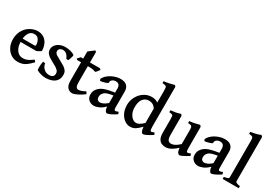

<svg xmlns="http://www.w3.org/2000/svg" viewBox="22 -1634 3564 2526"><g transform="rotate(30 1803.5 -371.5)"><path d="M231.9 14.6Q178.2 14.6 133.3 -13.9Q88.4 -42.5 61.3 -94Q34.2 -145.5 34.2 -214.4Q34.2 -280.3 60.5 -335Q86.9 -389.6 137.2 -425.3Q161.6 -442.9 195.8 -455.8Q230 -468.8 263.2 -468.8Q327.1 -468.8 366.7 -439.2Q406.2 -409.7 424.3 -364Q442.4 -318.4 442.4 -269.5Q433.6 -259.8 414.1 -249Q394.5 -238.3 378.9 -231.9H139.2Q140.6 -184.1 156.2 -145.3Q171.9 -106.4 200.4 -83.7Q229 -61 269 -61Q289.6 -61 309.1 -64.9Q328.6 -68.8 353.8 -82Q378.9 -95.2 416.5 -122.6Q422.9 -119.1 430.2 -109.1Q437.5 -99.1 439.5 -95.2Q395 -48.8 362.3 -25.1Q329.6 -1.5 299.3 6.6Q269 14.6 231.9 14.6ZM141.1 -283.2H319.3Q330.6 -283.2 334.2 -286.9Q337.9 -290.5 337.9 -300.8Q337.9 -319.8 330.3 -346.2Q322.8 -372.6 303.2 -392.6Q283.7 -412.6 247.1 -412.6Q199.7 -412.6 173.8 -377.4Q147.9 -342.3 141.1 -283.2Z M659.7 14.6Q631.3 14.6 593.5 5.9Q555.7 -2.9 522.9 -21Q519.5 -22.5 518.1 -37.4Q516.6 -52.2 516.8 -74Q517.1 -95.7 519.5 -117.7Q522 -139.6 526.4 -155.3L559.6 -149.9Q567.4 -101.6 600.8 -71.5Q634.3 -41.5 679.2 -41.5Q752 -41.5 752 -103.5Q752 -129.9 734.6 -148.7Q717.3 -167.5 690.2 -183.1Q663.1 -198.7 633.3 -214.4Q606.4 -228.5 580.8 -245.6Q555.2 -262.7 538.6 -285.6Q522 -308.6 522 -339.4Q522 -379.9 545.7 -408.9Q569.3 -438 607.2 -453.4Q645 -468.8 686.5 -468.8Q724.6 -468.8 765.1 -458.5Q805.7 -448.2 827.1 -431.2Q831.5 -427.7 827.1 -408Q822.8 -388.2 814.9 -366.5Q807.1 -344.7 800.3 -335.9L771.5 -339.8Q740.2 -419.9 678.7 -419.9Q648.4 -419.9 631.6 -404.3Q614.7 -388.7 614.7 -368.7Q614.7 -337.4 646 -317.9Q677.2 -298.3 725.1 -272.9Q753.4 -258.8 781 -241.5Q808.6 -224.1 826.7 -199.5Q844.7 -174.8 844.7 -138.2Q844.7 -86.4 823.5 -55.7Q802.2 -24.9 771 -9.8Q739.7 5.4 709.2 10Q678.7 14.6 659.7 14.6Z M1060.1 14.6Q1020.5 14.6 991.7 -16.4Q962.9 -47.4 962.9 -115.2V-397.9H902.3L889.6 -414.1L927.7 -454.1H962.9V-562L1047.9 -627.4L1065.4 -612.8V-454.1H1217.8L1234.4 -437.5Q1225.1 -422.4 1210 -404.8Q1194.8 -387.2 1185.1 -380.9Q1173.3 -386.7 1149.7 -392.3Q1126 -397.9 1095.7 -397.9H1065.4V-159.7Q1065.4 -106.4 1077.1 -86.2Q1088.9 -65.9 1110.8 -65.9Q1127.9 -65.9 1151.6 -73.2Q1175.3 -80.6 1215.3 -101.6L1234.4 -69.3Q1175.3 -26.4 1130.6 -5.9Q1085.9 14.6 1060.1 14.6Z M1389.2 14.6Q1363.3 14.6 1338.1 2.9Q1313 -8.8 1296.6 -33.4Q1280.3 -58.1 1280.3 -95.7Q1280.3 -130.4 1292.5 -154.1Q1304.7 -177.7 1322.8 -195.8Q1338.4 -211.4 1361.8 -225.6Q1385.3 -239.7 1429.2 -252.4Q1473.1 -265.1 1550.3 -276.4V-337.9Q1550.3 -369.1 1535.6 -390.1Q1521 -411.1 1480.5 -410.2Q1454.6 -409.7 1432.4 -392.6Q1410.2 -375.5 1413.1 -346.2Q1413.6 -341.8 1398.9 -335.2Q1384.3 -328.6 1363.5 -322.5Q1342.8 -316.4 1324.7 -313Q1306.6 -309.6 1300.8 -311L1291.5 -335Q1307.1 -371.6 1344.2 -401.9Q1381.3 -432.1 1430.2 -450.4Q1479 -468.8 1528.8 -468.8Q1591.3 -468.8 1622.1 -437Q1652.8 -405.3 1652.8 -355V-106.4Q1652.8 -68.4 1672.4 -68.4Q1679.2 -68.4 1688.7 -71Q1698.2 -73.7 1717.8 -81.5L1727.5 -49.8Q1686 -21.5 1648.2 -3.4Q1610.4 14.6 1593.8 14.6Q1576.7 14.6 1564.7 -6.8Q1552.7 -28.3 1550.8 -65.4Q1506.8 -21 1463.9 -3.2Q1420.9 14.6 1389.2 14.6ZM1437.5 -63.5Q1459.5 -63.5 1486.6 -75.2Q1513.7 -86.9 1550.3 -118.2V-232.4Q1506.3 -225.6 1480.7 -218.5Q1455.1 -211.4 1441.2 -203.6Q1427.2 -195.8 1418 -186.5Q1405.3 -173.8 1397.5 -158.4Q1389.6 -143.1 1389.6 -121.6Q1389.6 -86.4 1407.2 -75Q1424.8 -63.5 1437.5 -63.5Z M1939.9 14.6Q1898.9 14.6 1858.9 -12.9Q1818.8 -40.5 1792.5 -92.5Q1766.1 -144.5 1766.1 -216.8Q1766.1 -263.7 1783.2 -308.3Q1800.3 -353 1831.5 -389.4Q1862.8 -425.8 1906 -447.3Q1949.2 -468.8 2001 -468.8Q2023.9 -468.8 2046.6 -463.4Q2069.3 -458 2095.7 -439.5V-612.3Q2095.7 -648.4 2093 -665.3Q2090.3 -682.1 2076.2 -688Q2062 -693.8 2027.3 -696.3V-725.1Q2076.7 -730.5 2116 -739.7Q2155.3 -749 2180.7 -756.8L2198.2 -739.7V-138.7Q2198.2 -104.5 2200.9 -90.6Q2203.6 -76.7 2209.5 -71.3Q2214.8 -67.4 2225.3 -68.8Q2235.8 -70.3 2263.2 -81.5L2274.4 -50.8Q2229.5 -21 2192.4 -3.2Q2155.3 14.6 2141.6 14.6Q2106.9 14.6 2098.1 -74.7Q2056.2 -29.3 2021.5 -7.3Q1986.8 14.6 1939.9 14.6ZM1984.4 -68.4Q2013.7 -68.4 2040 -85.4Q2066.4 -102.5 2095.7 -129.9V-348.6Q2059.6 -407.7 1990.7 -407.7Q1937.5 -407.7 1903.1 -367.2Q1868.7 -326.7 1868.7 -239.3Q1868.7 -186.5 1886.5 -148.2Q1904.3 -109.9 1930.9 -89.1Q1957.5 -68.4 1984.4 -68.4Z M2478 14.6Q2447.8 14.6 2419.9 2.4Q2392.1 -9.8 2374.5 -42.5Q2356.9 -75.2 2356.9 -136.2V-339.8Q2356.9 -371.1 2354.2 -384.5Q2351.6 -397.9 2339.1 -402.3Q2326.7 -406.7 2296.4 -409.7V-439Q2340.8 -443.4 2373.3 -449.7Q2405.8 -456.1 2443.4 -468.8L2459.5 -447.3V-165.5Q2459.5 -102.5 2475.8 -81.8Q2492.2 -61 2522 -61Q2546.4 -61 2576.4 -75.2Q2606.4 -89.4 2647.5 -127.9V-339.8Q2647.5 -369.1 2643.6 -383.5Q2639.6 -397.9 2625.7 -403.1Q2611.8 -408.2 2581.5 -409.7V-439Q2626 -443.4 2663.1 -451.7Q2700.2 -460 2732.9 -468.8L2750 -447.3V-133.8Q2750 -104 2752.4 -89.6Q2754.9 -75.2 2761.2 -70.3Q2767.1 -66.9 2778.8 -68.8Q2790.5 -70.8 2815.4 -81.5L2825.2 -49.8Q2801.3 -34.2 2774.4 -19.3Q2747.6 -4.4 2726.1 5.1Q2704.6 14.6 2696.3 14.6Q2679.2 14.6 2665.8 -3.2Q2652.3 -21 2647.5 -71.3Q2606.9 -34.7 2576.7 -16.1Q2546.4 2.4 2522.7 8.5Q2499 14.6 2478 14.6Z M2973.6 14.6Q2947.8 14.6 2922.6 2.9Q2897.5 -8.8 2881.1 -33.4Q2864.7 -58.1 2864.7 -95.7Q2864.7 -130.4 2877 -154.1Q2889.2 -177.7 2907.2 -195.8Q2922.9 -211.4 2946.3 -225.6Q2969.7 -239.7 3013.7 -252.4Q3057.6 -265.1 3134.8 -276.4V-337.9Q3134.8 -369.1 3120.1 -390.1Q3105.5 -411.1 3064.9 -410.2Q3039.1 -409.7 3016.8 -392.6Q2994.6 -375.5 2997.6 -346.2Q2998 -341.8 2983.4 -335.2Q2968.8 -328.6 2948 -322.5Q2927.2 -316.4 2909.2 -313Q2891.1 -309.6 2885.3 -311L2876 -335Q2891.6 -371.6 2928.7 -401.9Q2965.8 -432.1 3014.6 -450.4Q3063.5 -468.8 3113.3 -468.8Q3175.8 -468.8 3206.5 -437Q3237.3 -405.3 3237.3 -355V-106.4Q3237.3 -68.4 3256.8 -68.4Q3263.7 -68.4 3273.2 -71Q3282.7 -73.7 3302.2 -81.5L3312 -49.8Q3270.5 -21.5 3232.7 -3.4Q3194.8 14.6 3178.2 14.6Q3161.1 14.6 3149.2 -6.8Q3137.2 -28.3 3135.3 -65.4Q3091.3 -21 3048.3 -3.2Q3005.4 14.6 2973.6 14.6ZM3022 -63.5Q3043.9 -63.5 3071 -75.2Q3098.1 -86.9 3134.8 -118.2V-232.4Q3090.8 -225.6 3065.2 -218.5Q3039.6 -211.4 3025.6 -203.6Q3011.7 -195.8 3002.4 -186.5Q2989.7 -173.8 2981.9 -158.4Q2974.1 -143.1 2974.1 -121.6Q2974.1 -86.4 2991.7 -75Q3009.3 -63.5 3022 -63.5Z M3343.3 0V-30.8Q3385.3 -38.1 3399.7 -45.4Q3414.1 -52.7 3414.1 -60.5V-623Q3414.1 -652.8 3408.9 -665.3Q3403.8 -677.7 3389.6 -681.6Q3375.5 -685.5 3348.1 -688.5V-717.8Q3392.6 -724.6 3426.8 -732.9Q3460.9 -741.2 3496.6 -756.8L3516.6 -737.8V-60.5Q3516.6 -53.2 3532 -45.4Q3547.4 -37.6 3587.4 -30.8V0Z"/></g></svg>

Font: David Libre Medium
Style: Regular
Weight: 500
Designer: Ismar David, J. Victor Gaultney, Annie Olsen and Meir Sadan
Foundry: Monotype Imaging Inc. & SIL International
Version: Version 1.100; ttfautohint (v1.8.4.7-5d5b)